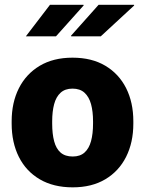

<svg xmlns="http://www.w3.org/2000/svg" viewBox="-20 -782 613 812"><path d="M287.6 10.3Q206.1 10.3 148.2 -23.7Q90.3 -57.6 59.8 -118.4Q29.3 -179.2 29.3 -259.3V-269Q29.3 -348.1 59.8 -408.7Q90.3 -469.2 147.9 -503.7Q205.6 -538.1 286.6 -538.1Q368.2 -538.1 425.5 -503.9Q482.9 -469.7 513.4 -409.2Q543.9 -348.6 543.9 -269V-259.3Q543.9 -179.7 513.4 -118.9Q482.9 -58.1 425.5 -23.9Q368.2 10.3 287.6 10.3ZM287.6 -120.1Q318.8 -120.1 337.6 -137Q356.4 -153.8 365 -185.1Q373.5 -216.3 373.5 -259.3V-269Q373.5 -310.5 365 -341.6Q356.4 -372.6 337.4 -389.9Q318.4 -407.2 286.6 -407.2Q255.4 -407.2 236.3 -389.9Q217.3 -372.6 209 -341.6Q200.7 -310.5 200.7 -269V-259.3Q200.7 -215.8 209 -184.6Q217.3 -153.3 236.3 -136.7Q255.4 -120.1 287.6 -120.1ZM281.2 -628.4 280.3 -630.9 397 -761.7H546.9L547.4 -758.8L406.2 -628.4ZM92.8 -628.4H89.4L191.4 -761.7H333L334 -759.3L216.8 -628.4Z"/></svg>

Font: Roboto Slab LO Black
Style: Regular
Weight: 900
Designer: Google
Version: Version 2.000